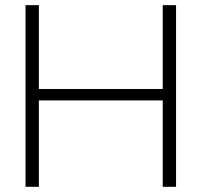

<svg xmlns="http://www.w3.org/2000/svg" viewBox="-20 -718 775 738"><path d="M78.1 0V-698.2H129.4V-376H605.5V-698.2H656.7V0H605.5V-332H129.4V0Z"/></svg>

Font: Voltera Light
Style: Light
Weight: 300
Designer: Bernd Montag
Version: Version 1.301